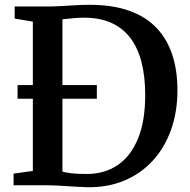

<svg xmlns="http://www.w3.org/2000/svg" viewBox="-20 -770 788 798"><path d="M339.5 8Q320.5 7.5 299.5 6.2Q278.5 5 256.8 3.5Q235 2 214.8 1Q194.5 0 177 0H36.5V-48.5L116.5 -59.5V-680L41 -693V-743H175.5Q206 -743 235 -744.8Q264 -746.5 293 -748.2Q322 -750 352.5 -750Q448.5 -750 517.5 -725.2Q586.5 -700.5 630.8 -653.8Q675 -607 696.2 -541.8Q717.5 -476.5 717.5 -395.5Q717.5 -305 690.8 -230.2Q664 -155.5 614.2 -101.5Q564.5 -47.5 495 -18.8Q425.5 10 339.5 8ZM345.5 -47Q416.5 -48 470 -84.5Q523.5 -121 553.5 -193.8Q583.5 -266.5 583.5 -375Q583.5 -452 568.2 -511.5Q553 -571 521.8 -612.2Q490.5 -653.5 442.5 -675Q394.5 -696.5 329 -696.5Q309.5 -696.5 292.8 -695Q276 -693.5 262.5 -692Q249 -690.5 239.5 -690V-56.5Q256.5 -52.5 274 -50.2Q291.5 -48 309.5 -47.5Q327.5 -47 345.5 -47ZM53 -359.5V-416.5H382.5V-359.5Z"/></svg>

Font: Merriweather 36pt SemiBold
Style: Regular
Weight: 600
Version: Version 2.100